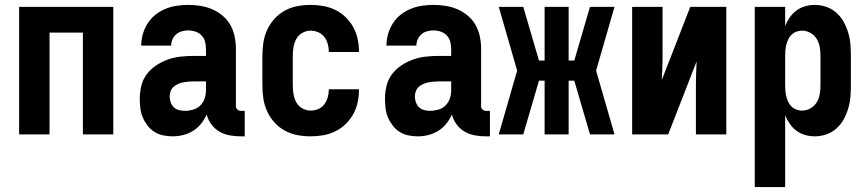

<svg xmlns="http://www.w3.org/2000/svg" viewBox="-20 -548 3540 783"><path d="M58 0V-520H442V0H318V-415H182V0Z M684 8Q664 8 645 4Q626 0 610 -10Q594 -20 582 -35.5Q570 -51 562.5 -68.5Q555 -86 552.5 -105.5Q550 -125 550 -144Q550 -170 556 -196.5Q562 -223 578 -244.5Q594 -266 616.5 -281Q639 -296 664 -305Q689 -314 716 -317Q743 -320 769 -320H820V-349Q820 -364 816 -378.5Q812 -393 802 -403.5Q792 -414 777.5 -419Q763 -424 748 -424Q735 -424 722 -420.5Q709 -417 699 -408.5Q689 -400 683.5 -387.5Q678 -375 678 -362H556Q556 -386 562.5 -409Q569 -432 582 -452.5Q595 -473 614 -488Q633 -503 655 -512Q677 -521 700.5 -524.5Q724 -528 748 -528Q773 -528 798 -524Q823 -520 846 -510Q869 -500 888.5 -483.5Q908 -467 920 -445Q932 -423 937 -398.5Q942 -374 942 -349V-115Q942 -107 948 -101.5Q954 -96 961 -96H978V8H961Q939 8 916.5 4Q894 0 874.5 -11.5Q855 -23 841.5 -41.5Q828 -60 823 -81Q814 -61 800 -43.5Q786 -26 767.5 -14.5Q749 -3 727.5 2.5Q706 8 684 8ZM734 -96Q751 -96 768 -101Q785 -106 797 -118Q809 -130 814.5 -146.5Q820 -163 820 -180V-216H769Q758 -216 747.5 -215Q737 -214 726.5 -212Q716 -210 706 -205.5Q696 -201 688 -194Q680 -187 676 -176.5Q672 -166 672 -155Q672 -143 676 -131Q680 -119 689 -110.5Q698 -102 710 -99Q722 -96 734 -96Z M1247 8Q1220 8 1193 3Q1166 -2 1142 -15Q1118 -28 1099.5 -48.5Q1081 -69 1069.5 -94Q1058 -119 1054 -146Q1050 -173 1050 -200V-320Q1050 -347 1054 -374Q1058 -401 1069.5 -426Q1081 -451 1099.5 -471.5Q1118 -492 1142 -505Q1166 -518 1193 -523Q1220 -528 1247 -528Q1273 -528 1298.5 -523.5Q1324 -519 1347.5 -507.5Q1371 -496 1389.5 -478Q1408 -460 1420.5 -437.5Q1433 -415 1438.5 -389.5Q1444 -364 1444 -338V-336H1321V-337Q1321 -353 1316.5 -369Q1312 -385 1302.5 -397.5Q1293 -410 1278 -416.5Q1263 -423 1247 -423Q1229 -423 1213 -414Q1197 -405 1188.5 -389.5Q1180 -374 1177 -356Q1174 -338 1174 -320V-200Q1174 -182 1177 -164Q1180 -146 1188.5 -130.5Q1197 -115 1213 -106Q1229 -97 1247 -97Q1263 -97 1278 -103.5Q1293 -110 1302.5 -122.5Q1312 -135 1316.5 -151Q1321 -167 1321 -183V-184H1444V-182Q1444 -156 1438.5 -130.5Q1433 -105 1420.5 -82.5Q1408 -60 1389.5 -42Q1371 -24 1347.5 -12.5Q1324 -1 1298.5 3.5Q1273 8 1247 8Z M1684 8Q1664 8 1645 4Q1626 0 1610 -10Q1594 -20 1582 -35.5Q1570 -51 1562.5 -68.5Q1555 -86 1552.5 -105.5Q1550 -125 1550 -144Q1550 -170 1556 -196.5Q1562 -223 1578 -244.5Q1594 -266 1616.5 -281Q1639 -296 1664 -305Q1689 -314 1716 -317Q1743 -320 1769 -320H1820V-349Q1820 -364 1816 -378.5Q1812 -393 1802 -403.5Q1792 -414 1777.5 -419Q1763 -424 1748 -424Q1735 -424 1722 -420.5Q1709 -417 1699 -408.5Q1689 -400 1683.5 -387.5Q1678 -375 1678 -362H1556Q1556 -386 1562.5 -409Q1569 -432 1582 -452.5Q1595 -473 1614 -488Q1633 -503 1655 -512Q1677 -521 1700.5 -524.5Q1724 -528 1748 -528Q1773 -528 1798 -524Q1823 -520 1846 -510Q1869 -500 1888.5 -483.5Q1908 -467 1920 -445Q1932 -423 1937 -398.5Q1942 -374 1942 -349V-115Q1942 -107 1948 -101.5Q1954 -96 1961 -96H1978V8H1961Q1939 8 1916.5 4Q1894 0 1874.5 -11.5Q1855 -23 1841.5 -41.5Q1828 -60 1823 -81Q1814 -61 1800 -43.5Q1786 -26 1767.5 -14.5Q1749 -3 1727.5 2.5Q1706 8 1684 8ZM1734 -96Q1751 -96 1768 -101Q1785 -106 1797 -118Q1809 -130 1814.5 -146.5Q1820 -163 1820 -180V-216H1769Q1758 -216 1747.5 -215Q1737 -214 1726.5 -212Q1716 -210 1706 -205.5Q1696 -201 1688 -194Q1680 -187 1676 -176.5Q1672 -166 1672 -155Q1672 -143 1676 -131Q1680 -119 1689 -110.5Q1698 -102 1710 -99Q1722 -96 1734 -96Z M2014 0 2089 -260 2014 -520H2114L2178 -301H2201V-520H2299V-301H2322L2386 -520H2486L2411 -260L2486 0H2386L2322 -219H2299V0H2201V-219H2178L2114 0Z M2558 0V-520H2682V-312Q2682 -289 2681 -266.5Q2680 -244 2679 -222L2795 -520H2942V0H2818V-208Q2818 -231 2819 -253.5Q2820 -276 2821 -298L2705 0Z M3058 215V-520H3182V-442Q3189 -460 3200.5 -476.5Q3212 -493 3228 -505Q3244 -517 3263.5 -522.5Q3283 -528 3303 -528Q3327 -528 3350 -520Q3373 -512 3391 -496Q3409 -480 3420.5 -459Q3432 -438 3439 -415Q3446 -392 3448 -368Q3450 -344 3450 -320V-200Q3450 -176 3448 -152Q3446 -128 3439 -105Q3432 -82 3420.5 -61Q3409 -40 3391 -24Q3373 -8 3350 0Q3327 8 3303 8Q3283 8 3263.5 2.5Q3244 -3 3228 -15Q3212 -27 3200.5 -43.5Q3189 -60 3182 -78V215ZM3251 -97Q3269 -97 3285 -106Q3301 -115 3310.5 -130.5Q3320 -146 3323 -164Q3326 -182 3326 -200V-320Q3326 -338 3323 -356Q3320 -374 3310.5 -389.5Q3301 -405 3285 -414Q3269 -423 3251 -423Q3239 -423 3228 -419Q3217 -415 3208.5 -407Q3200 -399 3195 -388.5Q3190 -378 3187 -366.5Q3184 -355 3183 -343.5Q3182 -332 3182 -320V-200Q3182 -188 3183 -176.5Q3184 -165 3187 -153.5Q3190 -142 3195 -131.5Q3200 -121 3208.5 -113Q3217 -105 3228 -101Q3239 -97 3251 -97Z"/></svg>

Font: Iosevka SS18 Extrabold
Style: Regular
Weight: 800
Monospace: yes
Designer: Belleve Invis
Foundry: Belleve Invis
Version: Version 25.1.1; ttfautohint (v1.8.4)